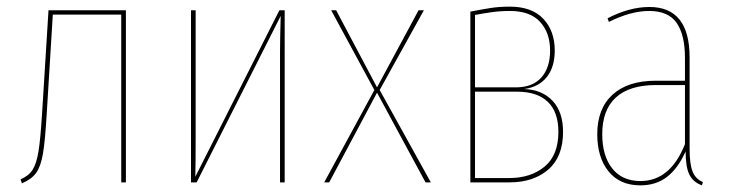

<svg xmlns="http://www.w3.org/2000/svg" viewBox="-20 -549 2195 578"><path d="M359 -518V0H345V-505H139L121 -212Q116 -126 109.5 -87.5Q103 -49 89.5 -29.5Q76 -10 46 3L42 -9Q67 -20 78.5 -38.5Q90 -57 96 -94Q102 -131 107 -213L126 -518Z M837 0H823V-394Q823 -429 825 -501L572 0H555V-518H569V-136Q569 -60 568 -17L821 -518H837Z M1277 0H1261L1115 -270L971 0H956L1107 -278L977 -518H992L1115 -286L1240 -518H1256L1123 -278Z M1675 -152Q1675 -77 1630.5 -38.5Q1586 0 1514 0H1396V-514Q1432 -521 1457.5 -525Q1483 -529 1515 -529Q1581 -529 1615.5 -492.5Q1650 -456 1650 -397Q1650 -347 1626 -317Q1602 -287 1558 -281Q1612 -279 1643.5 -245.5Q1675 -212 1675 -152ZM1410 -504V-286H1533Q1583 -286 1609.5 -315.5Q1636 -345 1636 -397Q1636 -450 1606 -483Q1576 -516 1515 -516Q1485 -516 1458 -512Q1431 -508 1410 -504ZM1661 -152Q1661 -212 1629 -242.5Q1597 -273 1537 -273H1410V-13H1513Q1578 -13 1619.5 -47.5Q1661 -82 1661 -152Z M2096 -1 2093 9Q2066 -1 2055 -24Q2044 -47 2044 -93Q2021 -42 1988 -16.5Q1955 9 1908 9Q1846 9 1812 -33Q1778 -75 1778 -145Q1778 -222 1824 -264Q1870 -306 1954 -306H2042V-375Q2042 -444 2017 -480Q1992 -516 1934 -516Q1879 -516 1813 -483L1809 -494Q1875 -528 1935 -528Q2056 -528 2056 -376V-101Q2056 -55 2065 -32.5Q2074 -10 2096 -1ZM2042 -115V-293H1955Q1875 -293 1834 -255.5Q1793 -218 1793 -145Q1793 -80 1823 -42Q1853 -4 1908 -4Q1998 -4 2042 -115Z"/></svg>

Font: Fira Sans Compressed Hair
Style: Regular
Weight: 100
Width: 1
Designer: bBox Type GmbH & Carrois Corporate GbR & Edenspiekermann AG
Foundry: bBox Type GmbH & Carrois Corporate GbR & Edenspiekermann AG
Version: Version 4.301